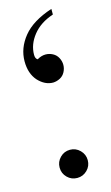

<svg xmlns="http://www.w3.org/2000/svg" viewBox="-102 -657 409 708"><g transform="rotate(-15 102.5 -303.5)"><path d="M170.9 -617.2V-595.7Q120.6 -579.1 93 -544.2Q65.4 -509.3 65.4 -470.2Q65.4 -455.1 74.2 -450.7Q90.3 -460.4 106.4 -460.4Q120.6 -460.4 133.5 -453.6Q146.5 -446.8 153.3 -433.8Q160.2 -420.9 160.2 -406.7Q160.2 -392.6 153.3 -379.6Q146.5 -366.7 133.8 -360.1Q121.1 -353.5 107.4 -353Q76.2 -353 50.3 -380.9Q25.4 -409.2 25.4 -455.6Q25.4 -505.9 60.3 -549.1Q95.2 -592.3 170.9 -617.2ZM102.5 -97.7Q124.5 -97.7 140.4 -81.8Q156.2 -65.9 156.2 -43.9Q156.2 -21.5 140.4 -5.9Q124.5 9.8 102.5 9.8Q80.1 9.8 64.5 -5.9Q48.8 -21.5 48.8 -43.9Q48.8 -65.9 64.5 -81.8Q80.1 -97.7 102.5 -97.7Z"/></g></svg>

Font: Catrinity
Style: Regular
Weight: 400
Designer: Alexander Lange
Foundry: High-Logic / Made with FontCreator
Version: Version 2.090;May 20, 2024;FontCreator 15.0.0.2974 64-bit